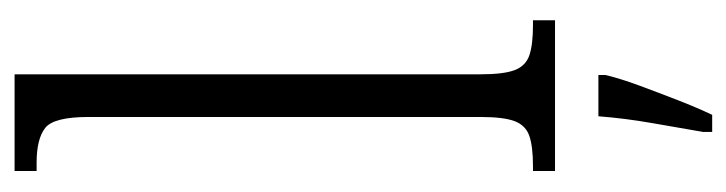

<svg xmlns="http://www.w3.org/2000/svg" viewBox="-396 -404 1021 270"><g transform="rotate(-90 115.0 -269.5)"><path d="M9 0V-31H16Q43 -31 58 -36Q73 -41 79 -56.5Q85 -72 85 -105V-656Q85 -705 69.5 -717Q54 -729 21 -729H9V-760H145V-105Q145 -72 151 -56.5Q157 -41 172 -36Q187 -31 214 -31H221V0ZM64 208Q70 173 76.5 136Q83 99 86 61H144V71Q139 92 129 119Q119 146 108.5 173Q98 200 88 221H64Z"/></g></svg>

Font: Noto Serif ExtraCondensed Light
Style: Regular
Weight: 300
Width: 2
Designer: Monotype Design Team
Foundry: Monotype Imaging Inc.
Version: Version 2.014; ttfautohint (v1.8.4.7-5d5b)